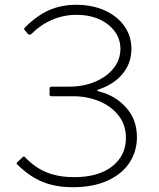

<svg xmlns="http://www.w3.org/2000/svg" viewBox="-20 -772 664 802"><path d="M84 -657Q134 -707 185 -729.5Q236 -752 298 -752Q367 -752 419.5 -727.5Q472 -703 500.5 -661.5Q529 -620 529 -568Q529 -510 494 -466Q459 -422 397 -400Q386 -397 386 -394Q386 -392 397 -389Q463 -372 507.5 -322Q552 -272 552 -199Q552 -141 521.5 -93.5Q491 -46 430.5 -18Q370 10 284 10Q213 10 158.5 -12Q104 -34 52 -85Q49 -88 49 -89.5Q49 -91 53 -95L74 -115Q78 -119 80 -118.5Q82 -118 85 -115Q128 -70 177.5 -51Q227 -32 289 -32Q391 -32 448.5 -77Q506 -122 506 -196Q506 -251 474.5 -290.5Q443 -330 392.5 -350Q342 -370 286 -370H196Q187 -370 187 -377V-403Q187 -406 189.5 -408Q192 -410 196 -410H269Q328 -410 377 -430.5Q426 -451 454.5 -487Q483 -523 483 -568Q483 -608 459.5 -640.5Q436 -673 394.5 -691.5Q353 -710 300 -710Q246 -710 198 -689.5Q150 -669 112 -631Q108 -627 104 -627Q100 -627 96 -631L84 -645Q78 -651 84 -657Z"/></svg>

Font: Libre Franklin Thin
Style: Regular
Weight: 250
Designer: Pablo Impallari, Rodrigo Fuenzalida
Foundry: Impallari Type
Version: Version 1.002; ttfautohint (v1.5)